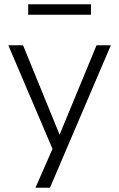

<svg xmlns="http://www.w3.org/2000/svg" viewBox="-20 -699 557 899"><path d="M146 180 233 -18V15L19 -487H88L269 -44H249L432 -487H499L214 180ZM112 -630V-679H406V-630Z"/></svg>

Font: Nunito Sans 11pt Light
Style: Regular
Weight: 300
Version: Version 3.101;gftools[0.9.27]